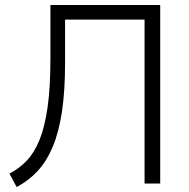

<svg xmlns="http://www.w3.org/2000/svg" viewBox="-20 -739 760 773"><path d="M47 14 18 -40Q58 -61 88 -92.5Q118 -124 139 -175.5Q160 -227 171.5 -306.5Q183 -386 183 -504V-719H625V0H562V-660H242V-488Q242 -373 229.5 -290Q217 -207 192.5 -148.5Q168 -90 131.5 -50.5Q95 -11 47 14Z"/></svg>

Font: Nunitoga
Style: Light
Weight: 300
Designer: Vernon Adams
Foundry: Vernon Adams
Version: Version 1.0